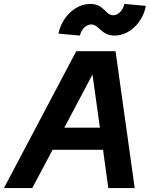

<svg xmlns="http://www.w3.org/2000/svg" viewBox="-53 -962 774 982"><path d="M-33 0H112L216 -196H474L501 0H636L538 -700H337ZM533 -780C608 -780 677 -846 693 -932L583 -942C577 -910 552 -884 526 -884C486 -884 479 -942 409 -942C332 -942 262 -873 246 -790L356 -780C362 -811 387 -837 414 -837C453 -837 464 -780 533 -780ZM276 -309 420 -581 458 -309Z"/></svg>

Font: Uncut Sans
Style: Bold Italic
Weight: 700
Italic angle: -11°
Designer: Kasper Nordkvist
Foundry: UNCUT.wtf
Version: Version 1.304;Glyphs 3.2 (3246)